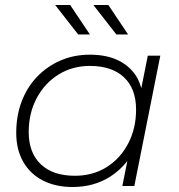

<svg xmlns="http://www.w3.org/2000/svg" viewBox="-20 -745 715 769"><path d="M270 4Q203 4 152 -22Q101 -48 73 -97Q45 -146 45 -213Q45 -281 66.5 -338Q88 -395 128 -437Q168 -479 222 -502.5Q276 -526 340 -526Q409 -526 457 -501.5Q505 -477 531 -431Q540 -413 546 -392L572 -522H622L518 0H470L490 -100Q461 -63 422 -38Q357 4 270 4ZM280 -41Q351 -41 406 -75Q461 -109 493 -169.5Q525 -230 525 -306Q525 -390 476.5 -435.5Q428 -481 340 -481Q270 -481 214.5 -446.5Q159 -412 127 -352Q95 -292 95 -216Q95 -133 143.5 -87Q192 -41 280 -41ZM446 -607 354 -725H414L493 -607ZM293 -607 201 -725H261L340 -607Z"/></svg>

Font: Montserrat Thin Light
Style: Italic
Weight: 300
Italic angle: -11.3°
Version: Version 9.000